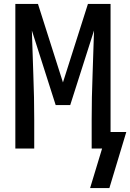

<svg xmlns="http://www.w3.org/2000/svg" viewBox="-20 -755 662 976"><path d="M536 201H438L499 0H446V-147Q446 -260 450.5 -373.5Q455 -487 458 -600L337 -221H263L142 -600Q145 -487 149.5 -373.5Q154 -260 154 -147V0H58V-735H173L300 -336L427 -735H542V-84H622Z"/></svg>

Font: Iosevka Fixed Medium Extended
Style: Regular
Weight: 500
Width: 7
Monospace: yes
Designer: Belleve Invis
Foundry: Belleve Invis
Version: Version 24.1.1; ttfautohint (v1.8.4)